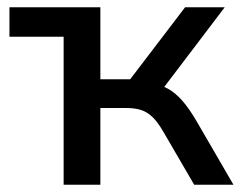

<svg xmlns="http://www.w3.org/2000/svg" viewBox="-20 -508 662 528"><path d="M155 0V-407H6V-488H256V-290H338L489 -488H598L415 -247L393 -279Q420 -276 441 -264.5Q462 -253 481 -231.5Q500 -210 521 -174L622 0H514L429 -146Q414 -172 399.5 -186Q385 -200 368 -205.5Q351 -211 326 -211H256V0Z"/></svg>

Font: Nunito Sans 12pt SemiBold
Style: Regular
Weight: 600
Designer: Vernon Adams
Foundry: Vernon Adams
Version: Version 3.101;gftools[0.9.27]